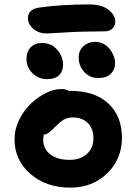

<svg xmlns="http://www.w3.org/2000/svg" viewBox="-20 -879 620 871"><path d="M193.8 -727.1Q154.8 -727.1 130.9 -748.3Q106.9 -769.5 106.9 -796.9Q106.9 -838.4 161.1 -845.2Q262.2 -858.9 383.8 -858.9Q442.9 -858.9 472.9 -834.2Q502.9 -809.6 502.9 -783.2Q502.9 -762.2 490 -749.5Q477.1 -736.8 454.1 -736.8Q356.9 -736.8 276.9 -731.9Q196.8 -727.1 193.8 -727.1ZM424.8 -524.9Q388.2 -524.9 362.5 -552.2Q336.9 -579.6 336.9 -619.1Q336.9 -649.4 358.4 -669.2Q379.9 -689 411.1 -689Q450.7 -689 476.3 -658Q502 -627 502 -591.8Q502 -564 482.9 -544.4Q463.9 -524.9 424.8 -524.9ZM192.9 -520Q154.3 -520 127.2 -547.1Q100.1 -574.2 100.1 -610.8Q100.1 -644 118.9 -664.1Q137.7 -684.1 169.9 -684.1Q213.4 -684.1 239.7 -653.1Q266.1 -622.1 266.1 -585Q266.1 -556.2 248.3 -538.1Q230.5 -520 192.9 -520ZM299.8 -27.8Q189.5 -27.8 117.7 -90.1Q45.9 -152.3 45.9 -248Q45.9 -291.5 66.4 -334.2Q86.9 -377 118.2 -407.2Q149.4 -437.5 186.8 -456.3Q224.1 -475.1 257.8 -475.1Q279.3 -475.1 293 -466.8H299.8Q409.2 -466.8 471.2 -409.7Q533.2 -352.5 533.2 -253.9Q533.2 -157.2 466.1 -92.5Q398.9 -27.8 299.8 -27.8ZM175.8 -247.1Q175.8 -204.1 208 -179Q240.2 -153.8 295.9 -153.8Q344.7 -153.8 374.3 -180.7Q403.8 -207.5 403.8 -252Q403.8 -295.4 378.4 -320.8Q353 -346.2 310.1 -346.2Q287.1 -346.2 270.5 -336.7Q253.9 -327.1 232.9 -306.2Q206.5 -279.8 197.3 -274.4Q188.5 -269.5 178.2 -268.1Q175.8 -251 175.8 -247.1Z"/></svg>

Font: Shantell Sans Irregular
Style: Regular
Weight: 600
Designer: Stephen Nixon, Anya Danilova, Shantell Martin
Foundry: Arrow Type
Version: Version 1.006;[9816181b4]